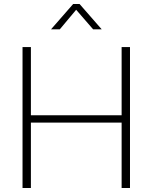

<svg xmlns="http://www.w3.org/2000/svg" viewBox="-20 -943 765 963"><path d="M93 0V-707H135V-365H590V-707H632V0H590V-328H135V0ZM236 -796 347 -923H379L490 -796H447L362 -894L280 -796Z"/></svg>

Font: Onest Thin
Style: Regular
Weight: 250
Designer: Dmitri Voloshin, Andrey Kudryavtsev
Foundry: Dmitri Voloshin, Andrey Kudryavtsev
Version: Version 1.000;gftools[0.9.33]